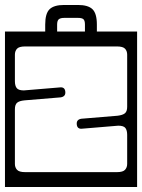

<svg xmlns="http://www.w3.org/2000/svg" viewBox="-40 -733 572 773"><path d="M350 -634V-606H512V20H-20V-606H142V-634Q142 -679 159.8 -696Q177.5 -713 218 -713H274Q314.5 -713 332.2 -696Q350 -679 350 -634ZM190 -634V-606H302V-634Q302 -650 296 -655.5Q290 -661 274 -661H219Q203.5 -661 196.8 -655.5Q190 -650 190 -634ZM59 -329Q38 -327 29 -319.5Q20 -312 20 -293V-73Q20 -59 28.5 -49.5Q37 -40 61 -40H431Q455 -40 463.5 -49.5Q472 -59 472 -73V-190Q472 -208 465 -217.5Q458 -227 436 -227L292 -215Q270.5 -212 269 -233Q267.5 -252 288 -255L433 -267Q454 -269.5 463 -277Q472 -284.5 472 -303V-513Q472 -527.5 463.5 -536.8Q455 -546 431 -546H61Q37 -546 28.5 -536.8Q20 -527.5 20 -513V-406Q20 -388 27.2 -378.5Q34.5 -369 56 -369L200 -381Q221.5 -384 223 -363Q224.5 -344 204 -341Z"/></svg>

Font: Honk Rounded
Style: Regular
Weight: 400
Designer: Noopur Datye & Yesha Goshar
Foundry: Ek Type
Version: Version 1.000